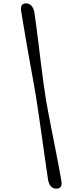

<svg xmlns="http://www.w3.org/2000/svg" viewBox="-20 -888 462 1140"><path d="M193.1 -317.9Q199.1 -280.9 206.5 -230.4Q213.9 -180 222 -123.5Q230 -67 238.1 -10.4Q246.2 46.1 253.2 96.1Q260.2 146.1 265.9 182.5Q270.8 206.8 283.6 219.9Q296.4 232.9 315.4 232Q334.6 232.2 341.8 219.4Q349 206.6 343.7 182.1Q338 147.3 328.6 97.8Q319.3 48.2 308 -8.4Q296.8 -65.1 285.6 -122Q274.5 -178.8 264.8 -229.6Q255.1 -280.3 249.7 -317.6Q243.4 -355.3 236.6 -406.6Q229.8 -457.8 222.7 -514.8Q215.6 -571.8 208.8 -628.1Q201.9 -684.5 195.4 -733.7Q188.9 -783 183.7 -817.6Q178.2 -841.6 165.5 -854.9Q152.8 -868.2 133.4 -868Q114.7 -868 108 -854.4Q101.3 -840.8 106.4 -817Q112.2 -781.1 120.6 -731.1Q129 -681.2 138.7 -624.8Q148.5 -568.4 158.7 -511.9Q168.9 -455.4 178 -405.1Q187.1 -354.9 193.1 -317.9Z"/></svg>

Font: Fraunces
Style: Bold Italic
Weight: 700
Italic angle: -16°
Version: Version 1.000;[b76b70a41]